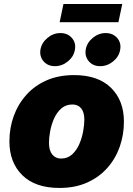

<svg xmlns="http://www.w3.org/2000/svg" viewBox="-20 -927 665 957"><path d="M276.4 9.8Q155.8 9.8 91.3 -53.7Q26.9 -117.2 26.9 -222.2Q26.9 -288.6 48.3 -348.1Q69.8 -407.7 111.1 -453.9Q152.3 -500 212.2 -526.4Q272 -552.7 349.1 -552.7Q469.2 -552.7 533.4 -489.3Q597.7 -425.8 597.7 -320.8Q597.7 -254.9 576.7 -195.3Q555.7 -135.7 514.6 -89.6Q473.6 -43.5 413.8 -16.8Q354 9.8 276.4 9.8ZM284.2 -136.7Q316.9 -136.7 339.4 -157.2Q361.8 -177.7 375.2 -208.7Q388.7 -239.7 394.5 -272.7Q400.4 -305.7 400.4 -330.1Q400.4 -367.7 384.5 -387Q368.7 -406.2 341.3 -406.2Q308.1 -406.2 285.4 -386.2Q262.7 -366.2 249.3 -335.7Q235.8 -305.2 230 -272.7Q224.1 -240.2 224.1 -215.3Q224.1 -177.2 240.5 -157Q256.8 -136.7 284.2 -136.7ZM589.4 -907.2 570.3 -816.4H277.3L296.4 -907.2ZM253.9 -597.2Q218.3 -597.2 197.3 -621.3Q176.3 -645.5 181.6 -679.7Q187.5 -713.9 216.6 -738Q245.6 -762.2 281.2 -762.2Q316.9 -762.2 338.1 -738Q359.4 -713.9 353.5 -679.7Q348.1 -645.5 318.8 -621.3Q289.6 -597.2 253.9 -597.2ZM479.5 -597.2Q443.8 -597.2 422.9 -621.3Q401.9 -645.5 407.2 -679.7Q413.1 -713.9 442.1 -738Q471.2 -762.2 506.8 -762.2Q542.5 -762.2 563.7 -738Q585 -713.9 579.1 -679.7Q573.7 -645.5 544.4 -621.3Q515.1 -597.2 479.5 -597.2Z"/></svg>

Font: Inter Black
Style: Italic
Weight: 900
Italic angle: -9.39999°
Designer: Rasmus Andersson
Foundry: rsms
Version: Version 4.000;git-a52131595